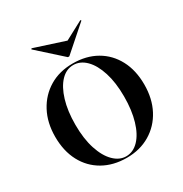

<svg xmlns="http://www.w3.org/2000/svg" viewBox="-179 -901 997 1047"><g transform="rotate(-30 319.5 -377.5)"><path d="M319.4 11.3Q234.7 11.3 171 -25Q107.3 -61.3 72.2 -127.4Q37.1 -193.5 37.1 -283.1Q37.1 -371.8 73 -439.1Q108.9 -506.5 172.2 -544.4Q235.5 -582.3 319.4 -582.3Q404 -582.3 467.3 -546Q530.6 -509.7 565.7 -443.5Q600.8 -377.4 600.8 -287.9Q600.8 -199.2 565.3 -131.9Q529.8 -64.5 466.1 -26.6Q402.4 11.3 319.4 11.3ZM320.2 2.4Q364.5 2.4 399.2 -33.5Q433.9 -69.4 453.2 -134.7Q472.6 -200 472.6 -286.3Q472.6 -374.2 452 -438.7Q431.5 -503.2 396.4 -538.3Q361.3 -573.4 317.7 -573.4Q273.4 -573.4 239.1 -537.5Q204.8 -501.6 185.1 -436.7Q165.3 -371.8 165.3 -284.7Q165.3 -196.8 186.3 -132.3Q207.3 -67.7 242.7 -32.7Q278.2 2.4 320.2 2.4ZM474.2 -766.1 478.2 -761.3 323.4 -625H314.5L162.9 -761.3L166.9 -766.1L380.6 -696.8L318.5 -683.1Z"/></g></svg>

Font: Playfair 144pt SemiCondensed
Style: Bold
Weight: 700
Width: 4
Designer: Claus Eggers Sørensen
Foundry: Claus Eggers Sørensen
Version: Version 2.203